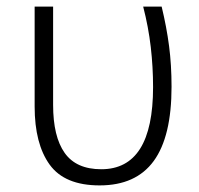

<svg xmlns="http://www.w3.org/2000/svg" viewBox="-20 -552 603 582"><path d="M282 10Q176 10 130.5 -53Q85 -116 85 -229V-532H141V-234Q141 -138 176 -88.5Q211 -39 287 -39Q444 -39 444 -288Q444 -349 437 -409.5Q430 -470 414 -532H470Q485 -470 492.5 -412.5Q500 -355 500 -289Q500 -138 446 -64Q392 10 282 10Z"/></svg>

Font: Noto Sans Mono SemiCondensed Light
Style: Regular
Weight: 300
Width: 4
Designer: Monotype Design Team
Foundry: Monotype Imaging Inc.
Version: Version 2.014; ttfautohint (v1.8.4.7-5d5b)